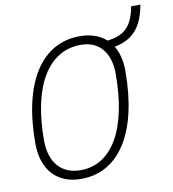

<svg xmlns="http://www.w3.org/2000/svg" viewBox="-89 -885 876 972"><g transform="rotate(-10 349.0 -398.5)"><path d="M250.5 9.8C448.2 9.8 564.9 -176.3 564.9 -490.7C564.9 -542.5 553.7 -585.9 533.2 -619.6C628.4 -638.7 677.7 -693.4 697.8 -807.1H650.4C634.3 -713.9 594.7 -671.4 518.6 -659.2L502.9 -656.7C469.7 -687 423.8 -703.1 367.2 -703.1C169.4 -703.1 52.2 -519 52.2 -208C52.2 -71.3 126 9.8 250.5 9.8ZM254.9 -34.2C156.2 -34.2 98.1 -101.6 98.1 -215.3C98.1 -494.1 197.3 -659.2 365.2 -659.2C459 -659.2 514.2 -593.8 514.2 -483.4C514.2 -201.2 418 -34.2 254.9 -34.2Z"/></g></svg>

Font: Cascadia Code PL ExtraLight
Style: Italic
Weight: 200
Italic angle: -10°
Monospace: yes
Designer: Aaron Bell
Foundry: Saja Typeworks
Version: Version 2404.023